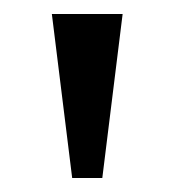

<svg xmlns="http://www.w3.org/2000/svg" viewBox="-20 -734 249 274"><path d="M83 -480 54 -714H155L126 -480Z"/></svg>

Font: Noto Serif Myanmar SemCond
Style: Regular
Weight: 400
Width: 4
Designer: Ben Mitchell and the Monotype Design Team
Foundry: Monotype Imaging Inc.
Version: Version 2.106; ttfautohint (v1.8.4.7-5d5b)